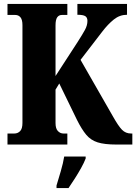

<svg xmlns="http://www.w3.org/2000/svg" viewBox="-20 -734 692 975"><path d="M18 0V-56H53Q70 -56 82 -68Q94 -80 94 -110V-606Q94 -634 84 -646Q74 -658 58 -658H18V-714H322V-658H294Q279 -658 270.5 -646Q262 -634 262 -605V-348L375 -522Q398 -558 411 -581.5Q424 -605 424 -628Q424 -645 413 -652Q402 -659 373 -659V-714H625V-659Q588 -659 558 -635Q528 -611 499 -573L389 -430L554 -142Q581 -94 599.5 -75Q618 -56 646 -56H652V0H571Q511 0 476 -11Q441 -22 418 -49.5Q395 -77 371 -125L281 -310L262 -279V-109Q262 -81 274 -68.5Q286 -56 302 -56H322V0ZM267 208Q276 179 288.5 136Q301 93 306 61H415V71Q407 92 392 119Q377 146 360 172.5Q343 199 328 221H267Z"/></svg>

Font: Noto Serif Lao ExtraCondensed Black
Style: Regular
Weight: 900
Width: 2
Designer: Monotype Design Team
Foundry: Monotype Imaging Inc.
Version: Version 2.003; ttfautohint (v1.8.4.7-5d5b)